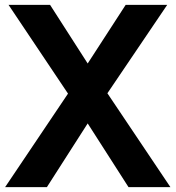

<svg xmlns="http://www.w3.org/2000/svg" viewBox="-20 -770 723 790"><path d="M508.8 0 340.8 -262.2 172.9 0H1L259.8 -384.8L15.1 -750H186L340.8 -508.8L497.1 -750H668L421.9 -386.2L681.2 0Z"/></svg>

Font: Oakes Grotesk
Style: Bold
Weight: 700
Designer: Samuel Oakes
Foundry: Samuel Oakes
Version: Version 1.0 | wf-rip DC20170320